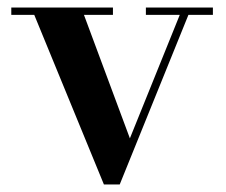

<svg xmlns="http://www.w3.org/2000/svg" viewBox="-20 -480 599 510"><path d="M545.5 -460V-440.5H480.5L298 10H256L71 -440.5H10V-460H280V-440.5H203L325 -112.5L457.5 -440.5H367.5V-460Z"/></svg>

Font: Bodoni Moda SemiBold
Style: Regular
Weight: 600
Designer: Owen Earl
Foundry: indestructible type
Version: Version 2.005; ttfautohint (v1.8.4.7-5d5b)